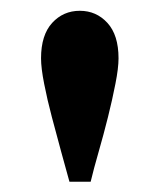

<svg xmlns="http://www.w3.org/2000/svg" viewBox="-20 -702 302 363"><path d="M130.9 -681.6Q162.1 -681.6 183.1 -658.7Q204.1 -635.7 204.1 -591.8Q204.1 -573.2 198.2 -543.5Q192.4 -513.7 184.1 -480.5Q175.8 -447.3 166.5 -415Q157.2 -382.8 151.4 -358.4H111.3Q104.5 -382.8 95.7 -415Q86.9 -447.3 78.1 -480.5Q69.3 -513.7 63.5 -543.5Q57.6 -573.2 57.6 -591.8Q57.6 -635.7 78.6 -658.7Q99.6 -681.6 130.9 -681.6Z"/></svg>

Font: Crimson Pro SemiBold
Style: Regular
Weight: 600
Designer: Jacques Le Bailly
Foundry: Baron von Fonthausen
Version: Version 1.003